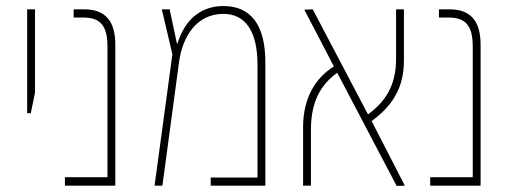

<svg xmlns="http://www.w3.org/2000/svg" viewBox="-20 -615 1687 636"><path d="M70 -240H82L96 -308V-584H70Z M195 0H362V-467C362 -546 328 -584 260 -584H224V-557H255C312 -557 336 -531 336 -460V-28H195Z M720 -595C651 -595 594 -556 568 -471H566L542 -584H516L551 -435L492 0H518L573 -409C585 -497 633 -569 720 -569C794 -569 833 -510 833 -400V-27H678V0H859V-408C859 -530 813 -595 720 -595Z M984 0H1010V-186C1010 -283 1046 -337 1097 -374L1294 1L1321 0L1211 -214C1274 -260 1318 -318 1318 -414V-584H1292V-420C1292 -331 1256 -278 1199 -236L1016 -584L988 -583L1086 -395C1022 -355 984 -287 984 -194Z M1405 0H1572V-467C1572 -546 1538 -584 1470 -584H1434V-557H1465C1522 -557 1546 -531 1546 -460V-28H1405Z"/></svg>

Font: Noto Sans Hebrew Condensed Thin
Style: Regular
Weight: 100
Width: 3
Designer: Monotype Design Team
Foundry: Monotype Imaging Inc.
Version: Version 2.004